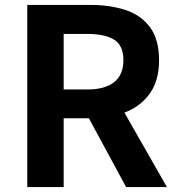

<svg xmlns="http://www.w3.org/2000/svg" viewBox="-20 -761 722 781"><path d="M91 0V-741H348Q427 -741 490 -720.5Q553 -700 590 -650.5Q627 -601 627 -516Q627 -434 590 -381.5Q553 -329 490 -304.5Q427 -280 348 -280H239V0ZM239 -397H335Q407 -397 444.5 -427Q482 -457 482 -516Q482 -576 444.5 -599.5Q407 -623 335 -623H239ZM493 0 321 -318 425 -410 659 0Z"/></svg>

Font: Noto Sans SC Thin
Style: Bold
Weight: 700
Version: Version 2.004-H2;hotconv 1.0.118;makeotfexe 2.5.65603